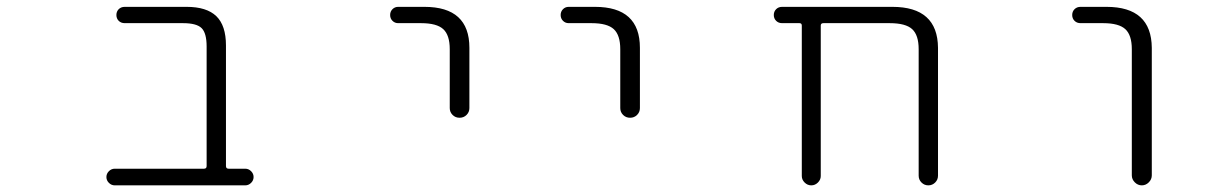

<svg xmlns="http://www.w3.org/2000/svg" viewBox="-20 -565 3540 563"><path d="M585.9 -428.7Q585.9 -467.8 571.3 -482.4Q556.6 -497.1 516.6 -497.1H345.7Q335 -497.1 328.1 -503.9Q321.3 -510.7 321.3 -521Q321.3 -531.2 328.1 -538.1Q335 -544.9 345.7 -544.9H527.3Q585.9 -544.9 614.3 -517.6Q642.6 -490.2 642.6 -431.6V-78.1Q642.6 -70.3 650.4 -70.3H699.2Q709 -70.3 716.3 -63Q723.6 -55.7 723.6 -45.9Q723.6 -36.1 716.3 -28.8Q709 -21.5 699.2 -21.5H316.4Q306.6 -21.5 299.3 -28.8Q292 -36.1 292 -45.9Q292 -55.7 299.3 -63Q306.6 -70.3 316.4 -70.3H578.1Q585.9 -70.3 585.9 -78.1Z M1147.5 -497.1Q1137.7 -497.1 1130.9 -503.9Q1124 -510.7 1124 -521Q1124 -531.2 1130.9 -538.1Q1137.7 -544.9 1147.5 -544.9H1224.6Q1356.4 -544.9 1356.4 -424.8V-248Q1356.4 -236.3 1348.1 -228Q1339.8 -219.7 1327.6 -219.7Q1315.4 -219.7 1307.1 -228Q1298.8 -236.3 1298.8 -248V-420.9Q1298.8 -461.9 1279.8 -479.5Q1260.7 -497.1 1214.8 -497.1Z M1647.5 -497.1Q1637.7 -497.1 1630.9 -503.9Q1624 -510.7 1624 -521Q1624 -531.2 1630.9 -538.1Q1637.7 -544.9 1647.5 -544.9H1724.6Q1856.4 -544.9 1856.4 -424.8V-248Q1856.4 -236.3 1848.1 -228Q1839.8 -219.7 1827.6 -219.7Q1815.4 -219.7 1807.1 -228Q1798.8 -236.3 1798.8 -248V-420.9Q1798.8 -461.9 1779.8 -479.5Q1760.7 -497.1 1714.8 -497.1Z M2673.8 -420.9Q2673.8 -461.9 2654.8 -479.5Q2635.7 -497.1 2588.9 -497.1H2394.5Q2386.7 -497.1 2386.7 -490.2V-48.8Q2386.7 -38.1 2378.4 -29.8Q2370.1 -21.5 2358.9 -21.5Q2347.7 -21.5 2339.4 -29.8Q2331.1 -38.1 2331.1 -48.8V-490.2Q2331.1 -497.1 2324.2 -497.1H2273.4Q2262.7 -497.1 2255.9 -503.9Q2249 -510.7 2249 -521Q2249 -531.2 2255.9 -538.1Q2262.7 -544.9 2273.4 -544.9H2596.7Q2729.5 -544.9 2730.5 -424.8V-49.8Q2730.5 -38.1 2722.2 -29.8Q2713.9 -21.5 2702.1 -21.5Q2690.4 -21.5 2682.1 -29.8Q2673.8 -38.1 2673.8 -49.8Z M3148.4 -497.1Q3137.7 -497.1 3130.9 -503.9Q3124 -510.7 3124 -521Q3124 -531.2 3130.9 -538.1Q3137.7 -544.9 3148.4 -544.9H3224.6Q3356.4 -544.9 3357.4 -424.8V-50.8Q3357.4 -39.1 3348.6 -30.3Q3339.8 -21.5 3328.1 -21.5Q3316.4 -21.5 3307.6 -30.3Q3298.8 -39.1 3298.8 -50.8V-420.9Q3298.8 -461.9 3279.8 -479.5Q3260.7 -497.1 3214.8 -497.1Z"/></svg>

Font: Rounded Mgen+ 1m light
Style: Regular
Weight: 200
Designer: [Source Han Sans]
Ryoko NISHIZUKA  (kana & ideographs); Paul D. Hunt (Latin, Greek & Cyrillic); Wenlong ZHANG  (bopomofo
Version: Version 1.059.20150602